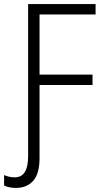

<svg xmlns="http://www.w3.org/2000/svg" viewBox="-51 -734 506 942"><path d="M27 188Q81 188 112 153Q143 118 143 41V-317H403V-368H143V-663H418V-714H87V32Q87 136 22 136Q6 136 -6.5 133Q-19 130 -31 125V176Q-7 188 27 188Z"/></svg>

Font: Noto Sans UI SemiCondensed Light
Style: Regular
Weight: 300
Width: 4
Designer: Monotype Design Team
Foundry: Monotype Imaging Inc.
Version: Version 1.901